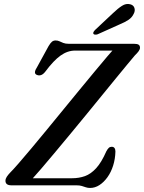

<svg xmlns="http://www.w3.org/2000/svg" viewBox="-20 -916 712 949"><path d="M358 0H36.5Q7 0 7 -22.5Q7 -32 13.2 -41.8Q19.5 -51.5 29 -61.5Q44.5 -77 72 -108.5Q99.5 -140 135 -182.5Q170.5 -225 211 -274.2Q251.5 -323.5 293.2 -374.5Q335 -425.5 375 -474.2Q415 -523 449.8 -564.8Q484.5 -606.5 510.2 -636.8Q536 -667 550 -681L562 -666H351.5Q314 -666 279.5 -641.5Q245 -617 204 -562Q193.5 -548.5 183 -545Q172.5 -541.5 163 -545.5Q153 -549 152.8 -558.2Q152.5 -567.5 162 -582L220 -688Q229.5 -704 237 -710Q244.5 -716 255 -716Q265.5 -716 273.8 -712Q282 -708 292.8 -703.8Q303.5 -699.5 320 -699.5H643Q658.5 -699.5 665.2 -695Q672 -690.5 672 -680Q672 -672 665 -662.5Q658 -653 646.5 -642Q634.5 -628 610.5 -599Q586.5 -570 553.8 -530Q521 -490 482.8 -443Q444.5 -396 404 -346.5Q363.5 -297 323.5 -248.8Q283.5 -200.5 247.5 -157.5Q211.5 -114.5 182.8 -81Q154 -47.5 136 -28L124.5 -35H336Q370.5 -35 399.8 -45.5Q429 -56 455.2 -84.5Q481.5 -113 505.5 -168Q512 -180 517.8 -185.2Q523.5 -190.5 532 -190.5Q541.5 -190.5 546 -184.2Q550.5 -178 550.5 -167Q549.5 -130 539.2 -97.5Q529 -65 511.2 -40.2Q493.5 -15.5 471.5 -1.2Q449.5 13 425.5 13Q414 13 404.5 9.8Q395 6.5 384.2 3.2Q373.5 0 358 0ZM539 -851.5Q563 -874.5 583 -887.2Q603 -900 623 -895Q640 -891 644.5 -876.5Q649 -862 640.5 -847Q632 -829 614.5 -817.5Q597 -806 571.5 -795.5L462.5 -746.5Q456.5 -744.5 450.2 -744.8Q444 -745 441.5 -749Q439.5 -753.5 442.8 -758.8Q446 -764 451 -769Z"/></svg>

Font: Fraunces
Style: Italic
Weight: 400
Italic angle: -16°
Version: Version 1.000;[b76b70a41]